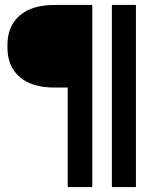

<svg xmlns="http://www.w3.org/2000/svg" viewBox="-20 -754 674 774"><path d="M10 -562V-573Q10 -648 59 -691Q108 -734 200 -734H352V0H253V-401H200Q108 -401 59 -444Q10 -487 10 -562ZM431 -734H528V0H431Z"/></svg>

Font: Sora-SIA
Style: Regular
Weight: 400
Designer: Jonathan Barnbrook, Julián Moncada
Foundry: Barnbrook Fonts
Version: Version 2.000